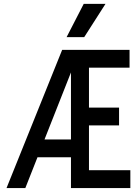

<svg xmlns="http://www.w3.org/2000/svg" viewBox="-20 -950 690 970"><path d="M13 0 294 -698H383.5L108 0ZM143.5 -155.5V-245.5H376V-155.5ZM338.5 0V-698H634.5V-608H429.5V-406.5H581.5V-316.5H429.5V-90H638.5V0ZM316.5 -762.5 403 -930.5H513L405.5 -762.5Z"/></svg>

Font: Azeret Mono Thin
Style: Regular
Weight: 100
Designer: Martin Vácha
Foundry: Displaay
Version: Version 1.002